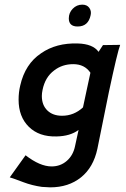

<svg xmlns="http://www.w3.org/2000/svg" viewBox="-20 -583 544 826"><path d="M423 -389 497 -390Q485 -359 448 -185Q419 -40 399 57Q382 137 328.5 180Q275 223 196 223Q186 223 160 221Q118 215 81 201Q39 185 22 180L90 85Q152 133 202 133Q240 133 267.5 109Q295 85 303 45L318 -24Q282 3 223 4Q148 6 104 -37.5Q60 -81 60 -154Q60 -186 67 -215Q88 -308 157 -354Q222 -399 315 -396Q380 -394 404 -360ZM369 -270Q344 -307 295 -307Q248 -307 213 -280Q174 -251 163 -196Q160 -182 160 -170Q160 -131 183.5 -108Q207 -85 247 -85Q298 -85 337 -121Q342 -146 354 -200.5Q366 -255 369 -270ZM370 -518Q360 -469 314 -469Q276 -469 276 -504Q276 -528 293 -545.5Q310 -563 334 -563Q354 -563 364 -549.5Q374 -536 370 -518Z"/></svg>

Font: GFS Neohellenic Rg
Style: Bold Italic
Weight: 700
Italic angle: -12°
Designer: Designed by Takis Katsoulidis and George D. Matthiopoulos.
Foundry: Designed by Takis Katsoulidis and George D. Matthiopoulos.
Version: Version 1.0